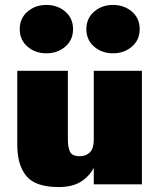

<svg xmlns="http://www.w3.org/2000/svg" viewBox="-20 -747 645 778"><path d="M330 -629Q330 -673 361.5 -700Q393 -727 438 -727Q483 -727 514.5 -700Q546 -673 546 -629Q546 -585 514.5 -558Q483 -531 438 -531Q393 -531 361.5 -558Q330 -585 330 -629ZM60 -629Q60 -673 91.5 -700Q123 -727 168 -727Q213 -727 244.5 -700Q276 -673 276 -629Q276 -585 244.5 -558Q213 -531 168 -531Q123 -531 91.5 -558Q60 -585 60 -629ZM255 -180Q255 -149 264 -131.5Q273 -114 303 -114Q329 -114 344.5 -130Q360 -146 360 -180V-460H555V0H360V-67Q341 -31 306.5 -10Q272 11 218 11Q124 11 87 -33.5Q50 -78 50 -160V-460H255Z"/></svg>

Font: Jost* Black
Style: Regular
Weight: 900
Version: Version 3.7